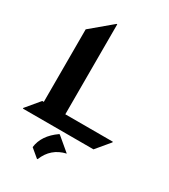

<svg xmlns="http://www.w3.org/2000/svg" viewBox="-234 -868 1067 1209"><g transform="rotate(30 300.0 -264.0)"><path d="M280.3 24.9Q280.3 24.9 285.2 24.9L383.3 107.4Q280.8 130.9 241.7 229.5H236.8L176.8 179.2Q187.5 89.8 280.3 24.9ZM515.6 0H2.4V-4.9L84 -102.5H95.2V-629.9L246.6 -756.8H251.5V-102.5H597.2V-97.7Z"/></g></svg>

Font: Gothica
Style: Bold
Weight: 700
Designer: Wojciech Kalinowski "wmk69" (wmk69@o2.pl)
Foundry: Wojciech Kalinowski "wmk69" (wmk69@o2.pl)
Version: Version 2.1.0; 2021-05-14